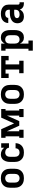

<svg xmlns="http://www.w3.org/2000/svg" viewBox="1821 -2389 783 4465"><g transform="rotate(-90 2212.5 -156.5)"><path d="M300 8Q271 8 241.5 3Q212 -2 185.5 -15Q159 -28 137.5 -49Q116 -70 103 -96Q90 -122 84.5 -151.5Q79 -181 79 -210V-310Q79 -339 84.5 -368.5Q90 -398 103 -424Q116 -450 137.5 -471Q159 -492 185.5 -505Q212 -518 241.5 -523Q271 -528 300 -528Q329 -528 358.5 -523Q388 -518 414.5 -505Q441 -492 462.5 -471Q484 -450 497 -424Q510 -398 515.5 -368.5Q521 -339 521 -310V-210Q521 -181 515.5 -151.5Q510 -122 497 -96Q484 -70 462.5 -49Q441 -28 414.5 -15Q388 -2 358.5 3Q329 8 300 8ZM300 -93Q322 -93 343 -101.5Q364 -110 378 -127Q392 -144 397 -166Q402 -188 402 -210V-310Q402 -332 397 -354Q392 -376 378 -393Q364 -410 343 -418.5Q322 -427 300 -427Q278 -427 257 -418.5Q236 -410 222 -393Q208 -376 203 -354Q198 -332 198 -310V-210Q198 -188 203 -166Q208 -144 222 -127Q236 -110 257 -101.5Q278 -93 300 -93Z M898 8Q868 8 839 3Q810 -2 784 -15Q758 -28 737 -49Q716 -70 702.5 -96.5Q689 -123 684 -152Q679 -181 679 -210V-310Q679 -336 682.5 -362.5Q686 -389 695 -414Q704 -439 719 -461Q734 -483 755.5 -498.5Q777 -514 802.5 -521Q828 -528 854 -528Q877 -528 899 -523Q921 -518 941 -508Q961 -498 978.5 -483.5Q996 -469 1009 -450V-520H1113V-339H1009Q1009 -359 998.5 -376Q988 -393 972.5 -404.5Q957 -416 937.5 -421.5Q918 -427 899 -427Q877 -427 856 -418.5Q835 -410 821.5 -392.5Q808 -375 803 -353.5Q798 -332 798 -310V-210Q798 -188 803 -166.5Q808 -145 821 -127.5Q834 -110 855 -101.5Q876 -93 898 -93Q917 -93 935.5 -98.5Q954 -104 968 -117Q982 -130 989 -148.5Q996 -167 996 -186H1115Q1115 -158 1108 -131.5Q1101 -105 1086.5 -81.5Q1072 -58 1051 -40Q1030 -22 1004.5 -11Q979 0 952 4Q925 8 898 8Z M1240 0V-101H1275V-419H1240V-520H1441L1575 -220L1709 -520H1910V-419H1875V-101H1910V0H1722V-101H1757V-387L1628 -100H1522L1393 -387V-101H1428V0Z M2250 8Q2221 8 2191.5 3Q2162 -2 2135.5 -15Q2109 -28 2087.5 -49Q2066 -70 2053 -96Q2040 -122 2034.5 -151.5Q2029 -181 2029 -210V-310Q2029 -339 2034.5 -368.5Q2040 -398 2053 -424Q2066 -450 2087.5 -471Q2109 -492 2135.5 -505Q2162 -518 2191.5 -523Q2221 -528 2250 -528Q2279 -528 2308.5 -523Q2338 -518 2364.5 -505Q2391 -492 2412.5 -471Q2434 -450 2447 -424Q2460 -398 2465.5 -368.5Q2471 -339 2471 -310V-210Q2471 -181 2465.5 -151.5Q2460 -122 2447 -96Q2434 -70 2412.5 -49Q2391 -28 2364.5 -15Q2338 -2 2308.5 3Q2279 8 2250 8ZM2250 -93Q2272 -93 2293 -101.5Q2314 -110 2328 -127Q2342 -144 2347 -166Q2352 -188 2352 -210V-310Q2352 -332 2347 -354Q2342 -376 2328 -393Q2314 -410 2293 -418.5Q2272 -427 2250 -427Q2228 -427 2207 -418.5Q2186 -410 2172 -393Q2158 -376 2153 -354Q2148 -332 2148 -310V-210Q2148 -188 2153 -166Q2158 -144 2172 -127Q2186 -110 2207 -101.5Q2228 -93 2250 -93Z M2743 0V-101H2828V-419H2733V-347H2631V-520H3144V-347H3042V-419H2947V-101H3032V0Z M3266 215V114H3312V-419H3266V-520H3431V-435Q3440 -456 3454.5 -474Q3469 -492 3487.5 -504.5Q3506 -517 3528.5 -522.5Q3551 -528 3574 -528Q3600 -528 3626 -521Q3652 -514 3672.5 -498Q3693 -482 3708 -460Q3723 -438 3731.5 -413Q3740 -388 3743 -362Q3746 -336 3746 -310V-210Q3746 -184 3743 -158Q3740 -132 3731.5 -107Q3723 -82 3708 -60Q3693 -38 3672.5 -22Q3652 -6 3626 1Q3600 8 3574 8Q3551 8 3528.5 2.5Q3506 -3 3487.5 -15.5Q3469 -28 3454.5 -46Q3440 -64 3431 -85V114H3502V215ZM3526 -93Q3548 -93 3569 -101.5Q3590 -110 3603.5 -127Q3617 -144 3622 -166Q3627 -188 3627 -210V-310Q3627 -332 3622 -354Q3617 -376 3603.5 -393Q3590 -410 3569 -418.5Q3548 -427 3526 -427Q3504 -427 3484 -418Q3464 -409 3452 -391.5Q3440 -374 3435.5 -352.5Q3431 -331 3431 -310V-210Q3431 -189 3435.5 -167.5Q3440 -146 3452 -128.5Q3464 -111 3484 -102Q3504 -93 3526 -93Z M4063 8Q4032 8 4001 -0.5Q3970 -9 3947.5 -30Q3925 -51 3914.5 -81Q3904 -111 3904 -142Q3904 -171 3912.5 -198.5Q3921 -226 3939.5 -247Q3958 -268 3983 -282.5Q4008 -297 4035 -305Q4062 -313 4090 -316Q4118 -319 4146 -319H4219V-344Q4219 -362 4212 -379Q4205 -396 4191 -407.5Q4177 -419 4159 -423Q4141 -427 4123 -427Q4107 -427 4090.5 -424Q4074 -421 4060 -412Q4046 -403 4037.5 -388Q4029 -373 4029 -356H3910Q3910 -382 3918 -407Q3926 -432 3941 -452.5Q3956 -473 3977 -488.5Q3998 -504 4022 -512.5Q4046 -521 4072 -524.5Q4098 -528 4123 -528Q4150 -528 4176.5 -524.5Q4203 -521 4228 -511Q4253 -501 4275 -484.5Q4297 -468 4311.5 -445.5Q4326 -423 4332 -397Q4338 -371 4338 -344V-128Q4338 -121 4340 -114Q4342 -107 4347 -102Q4352 -97 4359 -95Q4366 -93 4373 -93H4392V8H4373Q4349 8 4325 3.5Q4301 -1 4280 -13Q4259 -25 4244 -45Q4229 -65 4223 -89Q4213 -66 4196.5 -47Q4180 -28 4158.5 -15.5Q4137 -3 4112.5 2.5Q4088 8 4063 8ZM4110 -93Q4131 -93 4151.5 -98Q4172 -103 4188 -116Q4204 -129 4211.5 -148.5Q4219 -168 4219 -189V-218H4146Q4133 -218 4120.5 -217Q4108 -216 4095.5 -214Q4083 -212 4070.5 -208Q4058 -204 4047 -197Q4036 -190 4029.5 -179Q4023 -168 4023 -155Q4023 -140 4031 -126.5Q4039 -113 4052 -105.5Q4065 -98 4080 -95.5Q4095 -93 4110 -93Z"/></g></svg>

Font: Iosevka Plex Etoile
Style: Bold
Weight: 700
Designer: Belleve Invis
Foundry: Belleve Invis
Version: Version 25.1.1; ttfautohint (v1.8.4)